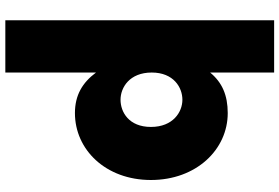

<svg xmlns="http://www.w3.org/2000/svg" viewBox="-184 -596 1048 720"><g transform="rotate(90 340.0 -236.0)"><path d="M404 -566C337 -566 289 -545 252 -500V-740H56V268H252V-72C290 -21 337 7 404 7C541 7 655 -108 655 -278C655 -448 541 -566 404 -566ZM354 -396C400 -396 456 -361 456 -278C456 -195 400 -164 354 -164C308 -164 252 -198 252 -281C252 -363 308 -396 354 -396Z"/></g></svg>

Font: Poppins STUK1
Style: Regular
Weight: 400
Designer: Jonny Pinhorn (original), Sammy Jo Hughes (modified version)
Foundry: Type Mafia
Version: Version 1.002;hotconv 1.0.109;makeotfexe 2.5.65596